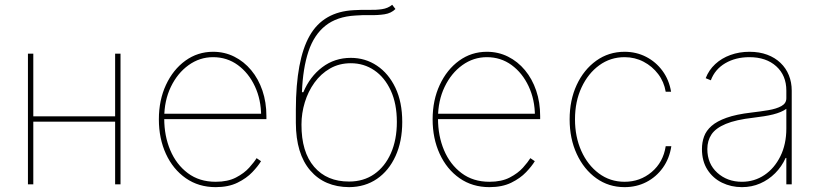

<svg xmlns="http://www.w3.org/2000/svg" viewBox="-20 -770 3424 802"><path d="M471.7 -284.2V-261.7H111.3V-284.2ZM119.1 -545.9V0H96.7V-545.9ZM483.4 -545.9V0H460.9V-545.9Z M880.9 11.7Q809.6 11.7 756.1 -25.6Q702.6 -63 673.1 -127.2Q643.6 -191.4 643.6 -271.5Q643.6 -351.6 673.3 -415.5Q703.1 -479.5 754.4 -516.6Q805.7 -553.7 870.1 -553.7Q918 -553.7 958.5 -533.4Q999 -513.2 1029.3 -476.8Q1059.6 -440.4 1076.2 -391.6Q1092.8 -342.8 1092.8 -285.2V-272.5H655.3V-294.9H1080.6L1070.8 -285.2Q1070.8 -353.5 1044.7 -409.4Q1018.6 -465.3 973.4 -498.3Q928.2 -531.2 870.1 -531.2Q814 -531.2 767.6 -497.8Q721.2 -464.4 693.6 -407Q666 -349.6 666 -277.3V-274.4Q666 -202.6 691.2 -142.8Q716.3 -83 764.4 -46.9Q812.5 -10.7 880.9 -10.7Q931.6 -10.7 965.8 -28.6Q1000 -46.4 1021 -69.8Q1042 -93.3 1051.8 -109.4L1070.3 -96.7Q1058.1 -76.2 1033.9 -50.8Q1009.8 -25.4 971.9 -6.8Q934.1 11.7 880.9 11.7Z M1618.2 -750 1631.8 -732.4Q1614.3 -714.8 1586.4 -710.4Q1558.6 -706.1 1526.6 -706.8Q1494.6 -707.5 1463.9 -705.1Q1387.2 -700.7 1339.4 -662.6Q1291.5 -624.5 1268.3 -554.7Q1245.1 -484.9 1241.2 -384.8H1247.1Q1274.4 -450.2 1326.2 -489.3Q1377.9 -528.3 1445.3 -528.3Q1505.9 -528.3 1554.4 -495.8Q1603 -463.4 1631.6 -403.6Q1660.2 -343.8 1660.2 -260.7Q1660.2 -179.7 1632.3 -118.4Q1604.5 -57.1 1554.7 -22.9Q1504.9 11.2 1438.5 11.7Q1335.4 11.2 1275.9 -58.1Q1216.3 -127.4 1215.8 -256.8V-312.5Q1216.3 -520 1273.4 -620.6Q1330.6 -721.2 1458 -727.5Q1491.2 -729.5 1521 -728.8Q1550.8 -728 1575.7 -731.7Q1600.6 -735.4 1618.2 -750ZM1438.5 -11.7Q1498.5 -11.7 1543.2 -42.7Q1587.9 -73.7 1612.8 -129.9Q1637.7 -186 1637.7 -260.7Q1637.7 -336.9 1612.3 -391.8Q1586.9 -446.8 1543.5 -476.3Q1500 -505.9 1445.3 -505.9Q1397 -505.9 1358.6 -483.9Q1320.3 -461.9 1293.7 -425Q1267.1 -388.2 1253.2 -342.5Q1239.3 -296.9 1239.3 -250Q1238.8 -135.3 1292.2 -73.2Q1345.7 -11.2 1438.5 -11.7Z M2024.4 11.7Q1953.1 11.7 1899.7 -25.6Q1846.2 -63 1816.7 -127.2Q1787.1 -191.4 1787.1 -271.5Q1787.1 -351.6 1816.9 -415.5Q1846.7 -479.5 1897.9 -516.6Q1949.2 -553.7 2013.7 -553.7Q2061.5 -553.7 2102.1 -533.4Q2142.6 -513.2 2172.9 -476.8Q2203.1 -440.4 2219.7 -391.6Q2236.3 -342.8 2236.3 -285.2V-272.5H1798.8V-294.9H2224.1L2214.4 -285.2Q2214.4 -353.5 2188.2 -409.4Q2162.1 -465.3 2116.9 -498.3Q2071.8 -531.2 2013.7 -531.2Q1957.5 -531.2 1911.1 -497.8Q1864.7 -464.4 1837.2 -407Q1809.6 -349.6 1809.6 -277.3V-274.4Q1809.6 -202.6 1834.7 -142.8Q1859.9 -83 1908 -46.9Q1956.1 -10.7 2024.4 -10.7Q2075.2 -10.7 2109.4 -28.6Q2143.6 -46.4 2164.6 -69.8Q2185.5 -93.3 2195.3 -109.4L2213.9 -96.7Q2201.7 -76.2 2177.5 -50.8Q2153.3 -25.4 2115.5 -6.8Q2077.6 11.7 2024.4 11.7Z M2588.9 11.7Q2522.5 11.7 2470.7 -25.4Q2418.9 -62.5 2389.2 -126.7Q2359.4 -190.9 2359.4 -271.5Q2359.4 -351.6 2388.9 -415.3Q2418.5 -479 2470.5 -516.4Q2522.5 -553.7 2588.9 -553.7Q2637.7 -553.7 2678.7 -532.7Q2719.7 -511.7 2747.3 -474.1Q2774.9 -436.5 2783.2 -386.7H2760.7Q2753.9 -428.2 2729.2 -460.7Q2704.6 -493.2 2668.2 -512.2Q2631.8 -531.2 2588.9 -531.2Q2529.8 -531.2 2483.2 -497.3Q2436.5 -463.4 2409.2 -404.8Q2381.8 -346.2 2381.8 -271.5Q2381.8 -198.7 2408.2 -139.6Q2434.6 -80.6 2481.4 -45.7Q2528.3 -10.7 2588.9 -10.7Q2653.8 -10.7 2702.1 -51.5Q2750.5 -92.3 2760.7 -159.2H2784.2Q2776.4 -107.9 2748.8 -69.3Q2721.2 -30.8 2679.9 -9.5Q2638.7 11.7 2588.9 11.7Z M3079.1 11.7Q3034.2 11.7 2996.1 -6.8Q2958 -25.4 2935.1 -61Q2912.1 -96.7 2912.1 -147.5Q2912.1 -175.3 2920.9 -199.7Q2929.7 -224.1 2952.1 -243.9Q2974.6 -263.7 3014.9 -278.1Q3055.2 -292.5 3118.2 -299.8Q3156.2 -304.2 3189.7 -309.8Q3223.1 -315.4 3243.9 -326.9Q3264.6 -338.4 3264.6 -359.4V-391.6Q3264.6 -455.1 3222.4 -493.2Q3180.2 -531.2 3110.4 -531.2Q3052.7 -531.2 3009.5 -505.9Q2966.3 -480.5 2949.2 -434.6L2927.7 -443.4Q2940.9 -477.5 2967.5 -502.2Q2994.1 -526.9 3031 -540.3Q3067.9 -553.7 3110.4 -553.7Q3151.9 -553.7 3184.6 -541.5Q3217.3 -529.3 3240.2 -507.3Q3263.2 -485.4 3275.1 -455.8Q3287.1 -426.3 3287.1 -391.6V0H3264.6V-110.4H3261.7Q3245.1 -73.7 3217.8 -46.4Q3190.4 -19 3155.3 -3.7Q3120.1 11.7 3079.1 11.7ZM3079.1 -10.7Q3130.9 -10.7 3172.9 -38.8Q3214.8 -66.9 3239.7 -117.2Q3264.6 -167.5 3264.6 -233.4V-315.4Q3254.4 -308.1 3240.5 -302.2Q3226.6 -296.4 3209.2 -292Q3191.9 -287.6 3171.1 -284.4Q3150.4 -281.2 3127 -278.3Q3053.7 -270 3011.7 -252.4Q2969.7 -234.9 2952.1 -208.7Q2934.6 -182.6 2934.6 -147.5Q2934.6 -85.9 2976.3 -48.3Q3018.1 -10.7 3079.1 -10.7Z"/></svg>

Font: Inter Tight Thin
Style: Regular
Weight: 250
Designer: Rasmus Andersson
Foundry: rsms
Version: Version 3.004